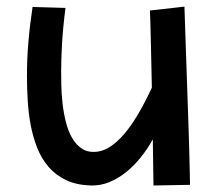

<svg xmlns="http://www.w3.org/2000/svg" viewBox="-20 -529 665 584"><path d="M446.8 35.2 444.8 -105Q428.7 -76.2 408.2 -50.5Q387.7 -24.9 363.8 -5.6Q339.8 13.7 312.7 24.9Q285.6 36.1 255.9 35.2Q211.9 33.7 180.4 18.6Q148.9 3.4 127.4 -21.7Q106 -46.9 93 -79.8Q80.1 -112.8 73.2 -149.4Q66.4 -186 64.2 -224.4Q62 -262.7 62 -298.8Q62 -349.6 66.4 -401.6Q70.8 -453.6 79.1 -507.8L179.2 -504.9Q171.4 -444.3 168.7 -396Q166 -347.7 166 -311Q166 -294.4 166.5 -269Q167 -243.7 170.2 -215.1Q173.3 -186.5 180.2 -158.7Q187 -130.9 199.5 -109.1Q211.9 -87.4 231 -75.7Q250 -64 277.8 -67.9Q315.4 -73.2 356.2 -119.6Q397 -166 441.9 -262.2Q440.4 -339.8 439.2 -386.2Q438 -432.6 437.5 -457Q436.5 -485.8 436 -497.1L541 -508.8Q543.9 -424.8 546.1 -357.2Q548.3 -289.6 550.3 -235.6Q552.2 -181.6 553.5 -140.9Q554.7 -100.1 555.7 -70.3Q557.6 -0.5 558.1 33.2Z"/></svg>

Font: McLaren
Style: Regular
Weight: 400
Designer: Astigmatic (AOETI)
Foundry: Astigmatic (AOETI)
Version: Version 1.000